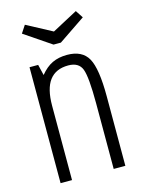

<svg xmlns="http://www.w3.org/2000/svg" viewBox="-111 -793 645 859"><g transform="rotate(-15 211.0 -363.0)"><path d="M61 0H114V-344Q114 -423 143 -461.5Q172 -500 230 -500Q279 -500 293 -462.5Q307 -425 307 -304V0H361V-322Q361 -450 334 -498.5Q307 -547 237 -547Q198 -547 168.5 -533Q139 -519 113 -487L101 -537H61ZM225 -607 349 -691 326 -726 208 -663 90 -726 67 -691 191 -607Z"/></g></svg>

Font: Secuela Light
Style: Regular
Weight: 300
Designer: Fernando Haro
Foundry: deFharo
Version: Version 1.708